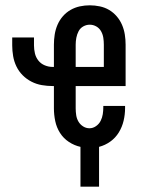

<svg xmlns="http://www.w3.org/2000/svg" viewBox="-20 -548 540 723"><path d="M283 155V5Q260 0 239.5 -13.5Q219 -27 206 -47.5Q193 -68 188 -92Q183 -116 183 -140V-224H178Q158 -224 137.5 -227.5Q117 -231 98.5 -240.5Q80 -250 65.5 -264.5Q51 -279 42 -297.5Q33 -316 29.5 -336.5Q26 -357 26 -377V-407H108V-377Q108 -362 111.5 -347Q115 -332 124.5 -320Q134 -308 148.5 -302Q163 -296 178 -296H183V-380Q183 -399 186 -418Q189 -437 196.5 -454.5Q204 -472 216.5 -486.5Q229 -501 245.5 -510.5Q262 -520 280.5 -524Q299 -528 318 -528Q337 -528 356 -524Q375 -520 391 -510.5Q407 -501 419.5 -486.5Q432 -472 439.5 -454.5Q447 -437 450 -418Q453 -399 453 -380V-224H265V-140Q265 -127 267 -114Q269 -101 275.5 -90Q282 -79 293 -72Q304 -65 317 -65Q330 -65 341.5 -73Q353 -81 359 -93Q365 -105 367 -118Q369 -131 369 -144V-149H451V-141Q451 -117 445.5 -93.5Q440 -70 427.5 -49.5Q415 -29 395.5 -15Q376 -1 353 5V155ZM371 -296V-380Q371 -393 369 -406Q367 -419 360.5 -430.5Q354 -442 342.5 -448.5Q331 -455 318 -455Q305 -455 293.5 -448.5Q282 -442 276 -430.5Q270 -419 267.5 -406Q265 -393 265 -380V-296Z"/></svg>

Font: Iosevka Medium
Style: Regular
Weight: 500
Monospace: yes
Designer: Belleve Invis
Foundry: Belleve Invis
Version: Version 32.5.0; ttfautohint (v1.8.4)